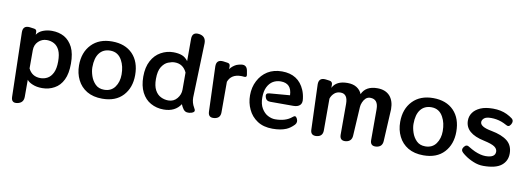

<svg xmlns="http://www.w3.org/2000/svg" viewBox="-71 -1249 5241 1910"><g transform="rotate(10 2550.0 -294.5)"><path d="M73 -501Q72 -571 142 -564L186 -558Q213 -555 213 -528V-501Q235 -535 277 -551Q319 -567 366 -567Q436 -567 491 -537Q545 -506 577 -443Q608 -380 608 -278Q608 -177 577 -114Q546 -50 490 -20Q435 11 367 11Q310 11 269 -7Q230 -23 213 -46V126Q213 188 152 200Q91 212 89 150ZM333 -84Q371 -84 404 -102Q437 -120 458 -162.5Q479 -205 479 -278Q479 -349 459.5 -390Q440 -431 406.5 -449.5Q373 -468 332 -468Q283 -468 247 -433.5Q211 -399 211 -343V-160Q248 -84 333 -84Z M974 11Q882 11 818 -27Q755 -65 723 -130Q690 -195 690 -277Q690 -408 767 -488Q843 -567 974 -567Q1106 -567 1182 -489Q1257 -411 1257 -277Q1257 -149 1183 -69Q1109 11 974 11ZM977 -80Q1048 -80 1085.5 -132Q1123 -184 1123 -259Q1123 -342 1091 -400Q1052 -474 972 -474Q902 -474 863 -424.5Q824 -375 824 -280Q824 -241 839.5 -194Q855 -147 888.5 -113.5Q922 -80 977 -80Z M1594 11Q1522 11 1463 -22Q1406 -53 1372 -119Q1339 -184 1339 -277Q1339 -372 1374 -437Q1408 -501 1467 -534Q1526 -567 1592 -567Q1644 -567 1681 -553Q1715 -540 1742 -504V-728Q1742 -800 1813 -790Q1883 -780 1882 -708L1864 -158Q1864 -105 1891 -60Q1905 -39 1901.5 -26.5Q1898 -14 1874 -6Q1850 2 1828 -1.5Q1806 -5 1791 -25Q1774 -49 1765 -73Q1710 11 1594 11ZM1625 -86Q1679 -86 1712.5 -126.5Q1746 -167 1746 -216V-389Q1708 -470 1624 -470Q1594 -470 1557.5 -455.5Q1521 -441 1494 -399Q1467 -357 1467 -276Q1467 -206 1489.5 -164Q1512 -122 1548.5 -104Q1585 -86 1625 -86Z M2027 -501Q2026 -571 2096 -564L2139 -558Q2167 -555 2167 -527V-498Q2181 -517 2197.5 -530Q2214 -543 2231 -551Q2241 -555 2253.5 -558.5Q2266 -562 2282 -564Q2333 -570 2344 -515L2351 -475Q2357 -446 2327 -449Q2319 -450 2312 -450.5Q2305 -451 2297 -451Q2197 -451 2167 -370V-61Q2167 0 2106 7Q2045 15 2043 -47Z M2694 11Q2602 11 2540 -30Q2478 -71 2448 -137Q2417 -202 2417 -278Q2417 -360 2451 -425Q2485 -491 2545 -529Q2607 -567 2690 -567Q2857 -567 2919 -421Q2927 -402 2932.5 -381Q2938 -360 2941 -336Q2948 -292 2926 -270.5Q2904 -249 2859 -249H2626Q2585 -249 2574 -288Q2563 -327 2603 -330L2809 -347Q2805 -467 2695 -467Q2653 -467 2618 -447Q2583 -426 2562 -384Q2541 -342 2541 -277Q2541 -211 2567 -168Q2593 -125 2629 -106Q2667 -86 2703 -86Q2810 -86 2871 -138Q2885 -151 2895.5 -150Q2906 -149 2915 -132Q2934 -96 2909 -68Q2871 -29 2833 -13Q2778 11 2694 11Z M3681 -360Q3681 -461 3600 -461Q3574 -461 3555 -444Q3537 -427 3526 -401Q3515 -375 3514 -352L3497 -61Q3494 -1 3434 7Q3373 13 3373 -48V-360Q3373 -461 3300 -461Q3263 -461 3238 -439Q3211 -415 3201 -382V-61Q3201 0 3140 7Q3078 13 3077 -48L3061 -501Q3060 -571 3130 -564L3169 -559Q3201 -555 3201 -523V-491Q3238 -567 3352 -567Q3409 -567 3446 -543Q3483 -519 3498 -480Q3536 -567 3654 -567Q3734 -567 3779 -519Q3823 -470 3823 -384L3806 -61Q3803 0 3742 7Q3681 13 3681 -48Z M4218 11Q4126 11 4062 -27Q3999 -65 3967 -130Q3934 -195 3934 -277Q3934 -408 4011 -488Q4087 -567 4218 -567Q4350 -567 4426 -489Q4501 -411 4501 -277Q4501 -149 4427 -69Q4353 11 4218 11ZM4221 -80Q4292 -80 4329.5 -132Q4367 -184 4367 -259Q4367 -342 4335 -400Q4296 -474 4216 -474Q4146 -474 4107 -424.5Q4068 -375 4068 -280Q4068 -241 4083.5 -194Q4099 -147 4132.5 -113.5Q4166 -80 4221 -80Z M4823 11Q4772 11 4722 -10Q4673 -30 4635 -58Q4626 -64 4618.5 -70.5Q4611 -77 4604 -83Q4576 -108 4600 -141L4602 -143Q4625 -173 4657 -149Q4684 -132 4718 -116Q4780 -89 4828 -89Q4926 -89 4926 -150Q4926 -179 4896 -200Q4866 -220 4788 -237Q4595 -277 4595 -407Q4595 -452 4620 -487Q4644 -522 4695 -545Q4745 -567 4822 -567Q4902 -567 4963 -538Q4980 -530 4993.5 -521.5Q5007 -513 5018 -505Q5034 -493 5035 -476.5Q5036 -460 5025 -443Q5014 -425 5001.5 -423Q4989 -421 4972 -432Q4961 -438 4949.5 -443.5Q4938 -449 4924 -454Q4873 -472 4820 -472Q4768 -472 4748 -454Q4728 -436 4728 -415Q4728 -367 4844 -346Q4951 -326 5007 -281Q5062 -236 5062 -155Q5062 -79 5005 -34Q4948 11 4823 11Z"/></g></svg>

Font: s+UCsàWOS
Style: Regular
Weight: 400
Designer: FontworksQlS√∏0¬ü¬ôs√†OS¬àe[W\~√Ñ: ZERO[P0e√∂QI¬ä0¬ÉFSW0¬ò¬ëQ√°0R¬ûO0Little White Dog0YHv}N_0^_qMagmeta0v
Version: Version 1.000; 20230222